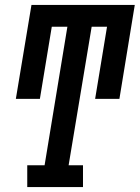

<svg xmlns="http://www.w3.org/2000/svg" viewBox="-20 -755 564 775"><path d="M90 0V-88H160L252 -647H189L141 -356H44L107 -735H524L462 -356H364L412 -647H350L257 -88H315V0Z"/></svg>

Font: Iosevka Slab Semibold
Style: Italic
Weight: 600
Italic angle: -9°
Monospace: yes
Designer: Belleve Invis
Foundry: Belleve Invis
Version: Version 11.1.1; ttfautohint (v1.8.3)